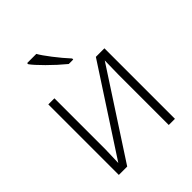

<svg xmlns="http://www.w3.org/2000/svg" viewBox="-211 -894 1022 1022"><g transform="rotate(-45 300.0 -383.0)"><path d="M134.8 -530.8V-147L131.8 -46.9L446.8 -530.8H511.2V0H464.8V-381.3L466.8 -483.9L151.9 0H88.9V-530.8ZM351.6 -606H317.9Q271 -644.5 225.8 -689.7Q180.7 -734.9 164.6 -757.8V-766.1H233.9Q246.6 -742.7 282 -696.8Q317.4 -650.9 351.6 -613.8Z"/></g></svg>

Font: Zoram GWebM Light
Style: Regular
Weight: 300
Foundry: Ascender Corporation
Version: Version 1.000